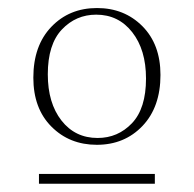

<svg xmlns="http://www.w3.org/2000/svg" viewBox="-20 -700 482 478"><path d="M221 -339.5Q153 -339.5 108 -384.8Q63 -430 63 -506.5Q63 -586.5 107.8 -633.2Q152.5 -680 221.5 -680Q289.5 -680 334.5 -634.8Q379.5 -589.5 379.5 -513.5Q379.5 -433.5 334.8 -386.5Q290 -339.5 221 -339.5ZM223 -356.5Q273.5 -356.5 308.5 -393.2Q343.5 -430 343.5 -504.5Q343.5 -576 309.2 -619.8Q275 -663.5 219.5 -663.5Q169 -663.5 134 -626.5Q99 -589.5 99 -515Q99 -443.5 133 -400Q167 -356.5 223 -356.5ZM77 -242.5V-267H365.5V-242.5Z"/></svg>

Font: Newsreader 16pt ExtraLight
Style: Regular
Weight: 275
Designer: Hugues Gentile
Foundry: Production Type
Version: Version 1.003; ttfautohint (v1.8.3)